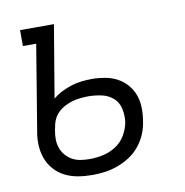

<svg xmlns="http://www.w3.org/2000/svg" viewBox="-65 -583 630 653"><g transform="rotate(-10 250.0 -256.0)"><path d="M203 8Q178 8 154 4Q130 0 109 -10.5Q88 -21 72.5 -38.5Q57 -56 49 -78Q41 -100 40 -124.5Q39 -149 44 -174L92 -465H46V-520H163L121 -270Q135 -282 152 -290.5Q169 -299 186.5 -304.5Q204 -310 222 -312Q240 -314 257 -314Q280 -314 302.5 -310Q325 -306 344 -296Q363 -286 377.5 -269.5Q392 -253 399.5 -232.5Q407 -212 407.5 -188.5Q408 -165 404 -142Q401 -120 392 -98.5Q383 -77 368 -58.5Q353 -40 333 -27Q313 -14 291 -6Q269 2 247 5Q225 8 203 8ZM203 -47Q226 -47 249.5 -52Q273 -57 294 -70.5Q315 -84 327.5 -105.5Q340 -127 344 -150Q347 -173 342 -196Q337 -219 320.5 -233.5Q304 -248 281 -253Q258 -258 235 -258Q221 -258 207.5 -256.5Q194 -255 181 -251.5Q168 -248 154.5 -241Q141 -234 130.5 -224Q120 -214 114 -201Q108 -188 106 -174L104 -165Q101 -149 101 -133.5Q101 -118 106 -103.5Q111 -89 121 -77.5Q131 -66 143.5 -59Q156 -52 171.5 -49.5Q187 -47 203 -47Z"/></g></svg>

Font: Iosevka Curly Slab Light
Style: Italic
Weight: 300
Italic angle: -9°
Monospace: yes
Designer: Belleve Invis
Foundry: Belleve Invis
Version: Version 22.1.2; ttfautohint (v1.8.4)